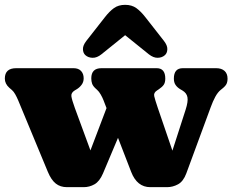

<svg xmlns="http://www.w3.org/2000/svg" viewBox="-21 -764 961 794"><path d="M325 10H256Q228.5 10 209.8 -4.8Q191 -19.5 177 -53L54 -349.5Q48.5 -362.5 42 -374Q35.5 -385.5 28.5 -391.5L17.5 -401Q-1 -417.5 -1 -439Q-1 -482 46 -482H283Q303.5 -482 314.2 -470.5Q325 -459 325 -440Q325 -424.5 316.2 -413Q307.5 -401.5 295.5 -394.5L288 -390Q272.5 -380.5 274.2 -366.2Q276 -352 288.5 -317.5L353 -142L419.5 -317L407 -349.5Q402.5 -361 395.5 -373.2Q388.5 -385.5 380.5 -392.5L375 -397.5Q363.5 -408 360 -417.8Q356.5 -427.5 356.5 -440Q356.5 -482 398.5 -482H627Q662.5 -482 662.5 -439Q662.5 -422.5 656 -413.2Q649.5 -404 636 -395L628.5 -390Q613.5 -380.5 616.8 -366.2Q620 -352 631.5 -318L692 -141L746.5 -310Q757.5 -344 754.2 -361.8Q751 -379.5 733 -390L724.5 -395Q712 -402.5 705 -412.8Q698 -423 698 -439Q698 -482 735 -482H873Q895 -482 907.5 -470.8Q920 -459.5 920 -439Q920 -425.5 915.5 -416.5Q911 -407.5 897 -396.5L892 -392.5Q879.5 -382.5 869.2 -363.5Q859 -344.5 850.5 -321L749.5 -47Q737 -13.5 715.2 -1.8Q693.5 10 669.5 10H600.5Q546 10 521.5 -53L467 -194L405 -47Q391 -14 370 -2Q349 10 325 10ZM398.5 -539.5Q380 -524.5 361.8 -525Q343.5 -525.5 332 -536Q322.5 -544.5 322 -560.5Q321.5 -576.5 336.5 -595.5L412.5 -692.5Q431.5 -717 450.2 -730.5Q469 -744 496.5 -744Q524 -744 542.8 -730.5Q561.5 -717 580.5 -692.5L656.5 -595.5Q671.5 -576.5 671 -560.5Q670.5 -544.5 661 -536Q649.5 -525.5 631.5 -525Q613.5 -524.5 594.5 -539.5L496.5 -618.5Z"/></svg>

Font: Fraunces 9pt S100 Black
Style: Regular
Weight: 900
Version: Version 1.000; ttfautohint (v1.8.3)